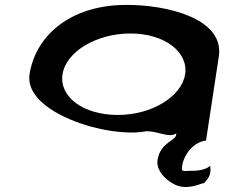

<svg xmlns="http://www.w3.org/2000/svg" viewBox="-20 -576 926 780"><path d="M100 -274C76 -118 421 -12 575 -43C625 -43 666 -14 696 -34C700 -3 632 -2 620 74C612 126 673 171 706 180C756 193 796 168 809 168C832 144 838 128 834 98C810 117 778 118 750 118C737 118 720 122 719 112C718 68 757 2 817 -5L869 -347C892 -500 660 -558 487 -556C264 -554 124 -430 100 -274ZM234 -274C248 -366 372 -440 510 -440C647 -440 746 -366 732 -274C718 -184 597 -109 459 -109C316 -109 220 -184 234 -274Z"/></svg>

Font: Ampere
Style: SuExtIta
Weight: 400
Version: Version 1